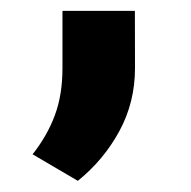

<svg xmlns="http://www.w3.org/2000/svg" viewBox="-20 -170 349 351"><path d="M39.6 112.1 122.3 160.6Q169.7 122.3 198.2 69.7Q226.8 17.1 226.8 -45.7L226.6 -150.1H94.2V-45.4Q94.2 3.2 80.4 40.4Q66.7 77.6 39.6 112.1Z"/></svg>

Font: Roboto Flex
Style: Regular
Weight: 400
Designer: Berlow after Robertson
Foundry: Google
Version: Version 3.200;gftools[0.9.32]